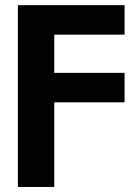

<svg xmlns="http://www.w3.org/2000/svg" viewBox="-20 -536 554 760"><path d="M50.8 204.1V-515.6H473.1V-398.9H194.8V-247.6H473.1V-130.9H194.8V204.1Z"/></svg>

Font: Inter Display
Style: Bold
Weight: 700
Designer: Rasmus Andersson
Foundry: rsms
Version: Version 4.001;git-9221beed3